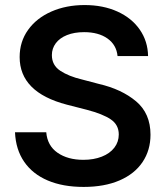

<svg xmlns="http://www.w3.org/2000/svg" viewBox="-20 -737 662 768"><path d="M316.4 -608.4Q277.3 -608.4 248 -596.7Q218.8 -585 203.1 -564Q187.5 -543 187.5 -516.6Q187.5 -476.1 221.2 -453.9Q254.9 -431.6 308.6 -418.9L375 -401.4Q466.3 -380.4 524.2 -331.8Q582 -283.2 582 -198.2Q582 -136.2 550.3 -88.9Q518.6 -41.5 458.3 -15.4Q397.9 10.7 314.5 10.7Q231.9 10.7 171.4 -14.9Q110.8 -40.5 76.9 -89.6Q43 -138.7 40 -208H165Q169.4 -154.3 210.2 -126Q251 -97.7 313.5 -97.7Q355 -97.7 387.2 -110.4Q419.4 -123 437.3 -146.2Q455.1 -169.4 455.1 -199.2Q455.1 -237.8 423.1 -259.5Q391.1 -281.2 327.1 -297.9L247.1 -318.4Q58.6 -367.7 58.6 -508.8Q58.6 -570.3 92.3 -617.4Q126 -664.6 185.3 -690.7Q244.6 -716.8 318.4 -716.8Q392.6 -716.8 450 -690.7Q507.3 -664.6 539.3 -618.2Q571.3 -571.8 572.3 -512.7H450.2Q445.8 -557.6 409.9 -583Q374 -608.4 316.4 -608.4Z"/></svg>

Font: WEMIX Pretendard SemiBold
Style: Regular
Weight: 600
Designer: Base glyphs from Inter by Rasmus Andersson; Hangeul glyphs from Noto Sans CJK(Source Han Sans) by Jang Soo-young and Kan
Foundry: Kil Hyung-jin
Version: Version 1.000